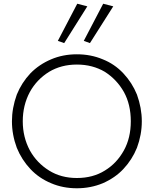

<svg xmlns="http://www.w3.org/2000/svg" viewBox="-20 -1000 824 1029"><path d="M324 -769 448 -966 394 -980 290 -781ZM462 -769 587 -966 533 -980 429 -781ZM102 -350Q102 -436 140 -507Q177 -574 243 -615Q308 -654 392 -654Q476 -654 542 -615Q606 -574 644 -507Q681 -440 681 -350Q681 -261 644 -194Q606 -125 542 -86Q478 -46 392 -46Q307 -46 243 -86Q177 -127 140 -194Q102 -265 102 -350ZM70 -493Q44 -421 44 -350Q44 -278 70 -208Q96 -144 143 -94Q189 -45 254 -18Q317 9 392 9Q466 9 531 -18Q597 -47 641 -94Q688 -144 714 -208Q740 -278 740 -350Q740 -421 714 -493Q688 -557 641 -607Q594 -657 531 -682Q467 -709 392 -709Q317 -709 254 -682Q190 -655 143 -607Q96 -557 70 -493Z"/></svg>

Font: NM-font
Style: Light
Weight: 500
Designer: ""
Foundry: ""
Version: ""